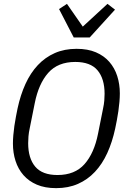

<svg xmlns="http://www.w3.org/2000/svg" viewBox="-20 -963 652 995"><path d="M271 12Q213 12 171 -6Q129 -24 101.5 -55.5Q74 -87 60.5 -129Q47 -171 47 -219Q47 -239 49 -262.5Q51 -286 54.5 -310.5Q58 -335 62.5 -358Q67 -381 71 -401Q86 -471 112 -528Q138 -585 176 -625.5Q214 -666 264 -688Q314 -710 377 -710Q435 -710 477 -692Q519 -674 546.5 -642.5Q574 -611 587.5 -569Q601 -527 601 -479Q601 -459 599 -435.5Q597 -412 593.5 -387.5Q590 -363 585.5 -339.5Q581 -316 577 -297Q562 -227 536 -170Q510 -113 472 -72.5Q434 -32 384 -10Q334 12 271 12ZM278 -56Q368 -56 418 -112.5Q468 -169 488 -270L514 -400Q519 -423 520.5 -442Q522 -461 522 -477Q522 -555 485.5 -598.5Q449 -642 370 -642Q280 -642 230 -585.5Q180 -529 160 -428L134 -298Q129 -275 127.5 -256Q126 -237 126 -221Q126 -143 162.5 -99.5Q199 -56 278 -56ZM362 -769 286 -916 327 -943 409 -825 537 -943 576 -913 445 -769Z"/></svg>

Font: IBM Plex Sans Cond
Style: Italic
Weight: 400
Width: 3
Italic angle: -11°
Designer: Mike Abbink, Paul van der Laan, Pieter van Rosmalen
Foundry: Bold Monday
Version: Version 1.3